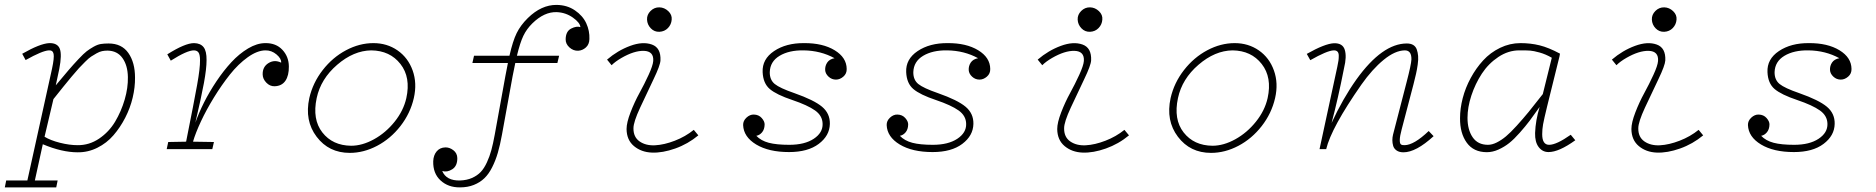

<svg xmlns="http://www.w3.org/2000/svg" viewBox="-23 -623 7838 802"><path d="M541 -298.8Q541.5 -258.3 531.2 -215.1Q521 -171.9 500 -131.1Q479 -90.3 450.9 -57.9Q422.9 -25.4 383.8 -5.9Q344.7 13.7 301.3 13.2Q235.8 13.2 155.8 -20.5L122.6 130.9H217.8L211.9 159.7H-2.9L2.9 130.9H91.3L194.3 -335.9Q204.1 -381.8 200.9 -397.7Q197.8 -413.6 181.2 -412.6Q153.3 -411.1 84 -372.1L69.8 -398.4Q144 -440.9 182.6 -442.9Q216.8 -443.8 226.6 -419.7Q236.3 -395.5 224.6 -335L210 -266.6Q245.1 -308.6 263.9 -330.6Q282.7 -352.5 304.7 -376Q326.7 -399.4 339.1 -408.9Q351.6 -418.5 367.9 -427.7Q384.3 -437 398.2 -439.2Q412.1 -441.4 430.7 -441.4Q485.4 -441.4 513.2 -401.6Q541 -361.8 541 -298.8ZM163.1 -51.8Q188 -36.6 227.5 -26.6Q267.1 -16.6 301.3 -16.6Q349.6 -16.1 390.9 -43.9Q432.1 -71.8 457.8 -114.7Q483.4 -157.7 497.8 -207Q512.2 -256.3 511.2 -301.3Q510.3 -350.1 488.5 -380.6Q466.8 -411.1 425.8 -411.6Q414.1 -411.6 403.3 -409.4Q392.6 -407.2 380.1 -400.1Q367.7 -393.1 357.9 -386.7Q348.1 -380.4 332.5 -364.7Q316.9 -349.1 306.6 -338.1Q296.4 -327.1 275.4 -302Q254.4 -276.9 241.2 -260.3Q228 -243.7 200.2 -209Z M1183.6 -345.7Q1184.1 -307.6 1169.2 -285.6Q1154.3 -263.7 1124 -262.7Q1104.5 -262.2 1089.6 -277.6Q1074.7 -293 1074.2 -311.5Q1073.2 -343.8 1098.4 -359.4Q1123.5 -375 1151.4 -361.3Q1152.8 -377.9 1132.1 -395.5Q1111.3 -413.1 1085.4 -412.6Q1051.3 -412.1 1011.7 -383.8Q972.2 -355.5 937.5 -311.8Q902.8 -268.1 870.8 -216.1Q838.9 -164.1 816.4 -116Q793.9 -67.9 783.2 -31.2L870.6 -29.8L863.8 0H673.3L679.7 -29.8L754.4 -31.2Q788.1 -199.7 800.5 -269Q813 -338.4 812.5 -371.6Q812.5 -394 806.6 -403.1Q800.8 -412.1 787.6 -412.6Q758.8 -413.1 690.4 -369.6L675.8 -396Q750 -442.9 787.6 -442.9Q814.5 -442.4 827.4 -426Q840.3 -409.7 839.8 -371.6Q839.8 -335.9 828.9 -276.6Q817.9 -217.3 793 -110.4Q807.1 -150.9 829.3 -195.1Q851.6 -239.3 881.3 -283.7Q911.1 -328.1 943.6 -363.3Q976.1 -398.4 1013.4 -420.7Q1050.8 -442.9 1085.4 -442.9Q1129.9 -443.4 1156.5 -415Q1183.1 -386.7 1183.6 -345.7Z M1438 15.6Q1350.6 15.6 1299.6 -51.8Q1248.5 -119.1 1269 -213.4Q1283.7 -277.3 1325 -330.3Q1366.2 -383.3 1422.4 -413.1Q1478.5 -442.9 1536.6 -442.9Q1593.8 -442.9 1637.7 -412.4Q1681.6 -381.8 1700.7 -328.6Q1719.7 -275.4 1705.6 -213.4Q1690.9 -149.4 1649.7 -96.4Q1608.4 -43.5 1552.2 -13.9Q1496.1 15.6 1438 15.6ZM1443.8 -14.2Q1490.2 -14.2 1539.3 -41.3Q1588.4 -68.4 1625.5 -114.7Q1662.6 -161.1 1674.3 -213.4Q1693.4 -299.8 1649.7 -355.7Q1606 -411.6 1527.8 -412.6Q1454.1 -411.6 1385.5 -352.5Q1316.9 -293.5 1299.8 -213.4Q1280.8 -124.5 1323.5 -69.8Q1366.2 -15.1 1443.8 -14.2Z M2301.8 -602.5Q2345.7 -602.1 2378.4 -579.8Q2411.1 -557.6 2425.8 -525.9Q2440.4 -494.1 2439 -460Q2438.5 -437.5 2424.3 -424.8Q2410.2 -412.1 2392.1 -411.1Q2372.1 -410.2 2355.7 -424.8Q2339.4 -439.5 2339.8 -459Q2340.3 -492.2 2362.8 -503.7Q2385.3 -515.1 2401.4 -509.8Q2399.9 -528.3 2369.9 -549.6Q2339.8 -570.8 2302.7 -572.3Q2250.5 -574.2 2200.7 -525.4Q2176.8 -502 2163.1 -473.4Q2149.4 -444.8 2136.2 -390.1H2312.5L2305.2 -359.9H2129.4Q2119.6 -313 2118.2 -304.7Q2114.3 -286.1 2073.7 -60.1Q2065.9 -17.1 2056.4 15.4Q2046.9 47.9 2032.7 75.9Q2018.6 104 2000.2 121.6Q1981.9 139.2 1956.3 149.4Q1930.7 159.7 1898.4 159.7Q1849.1 160.2 1817.1 130.6Q1785.2 101.1 1786.6 50.3Q1787.6 25.4 1801 9.3Q1814.5 -6.8 1837.4 -7.3Q1854.5 -7.8 1870.6 4.4Q1886.7 16.6 1887.2 37.1Q1887.7 70.3 1866.2 84Q1844.7 97.7 1824.2 91.3Q1841.3 132.3 1898.4 130.9Q1926.8 129.9 1948.5 120.4Q1970.2 110.8 1984.9 95.5Q1999.5 80.1 2011 54.9Q2022.5 29.8 2029.5 3.7Q2036.6 -22.5 2043.5 -60.1L2087.9 -304.7Q2090.3 -320.3 2098.6 -359.9H1950.2L1957 -390.1H2105Q2119.1 -452.1 2135.3 -484.9Q2151.4 -517.6 2181.6 -547.4Q2238.3 -603 2301.8 -602.5Z M2731.4 -490.2Q2710.4 -489.3 2695.6 -504.6Q2680.7 -520 2679.7 -541Q2678.7 -561.5 2694.3 -577.1Q2710 -592.8 2731.4 -592.3Q2752.4 -591.8 2768.6 -576.4Q2784.7 -561 2782.7 -541Q2781.2 -520.5 2767.1 -505.9Q2752.9 -491.2 2731.4 -490.2ZM2512.7 -374Q2557.1 -412.1 2609.4 -431.4Q2661.6 -450.7 2700 -437Q2738.3 -423.3 2735.8 -370.6Q2734.9 -350.1 2706.8 -291.7Q2678.7 -233.4 2650.9 -173.3Q2623 -113.3 2623 -87.4Q2622.6 -50.3 2648.7 -32.2Q2674.8 -14.2 2713.1 -16.1Q2751.5 -18.1 2795.7 -35.2Q2839.8 -52.2 2875 -80.6L2894 -57.6Q2850.6 -21.5 2797.6 -2.7Q2744.6 16.1 2700.2 14.4Q2655.8 12.7 2625.2 -12.7Q2594.7 -38.1 2594.2 -84Q2594.2 -110.8 2610.8 -153.8Q2627.4 -196.8 2647.9 -234.1Q2668.5 -271.5 2686.3 -310.3Q2704.1 -349.1 2705.6 -368.2Q2708.5 -409.2 2666.5 -410.6Q2626 -411.6 2572.8 -380.9Q2547.4 -366.2 2531.7 -350.6Z M3273.9 -18.1Q3337.9 -18.1 3376 -43.2Q3414.1 -68.4 3413.1 -105.5Q3412.6 -139.6 3381.6 -161.6Q3350.6 -183.6 3287.1 -205.1Q3220.2 -227.5 3192.4 -251.2Q3164.6 -274.9 3162.6 -321.8Q3160.2 -376 3210.4 -409.7Q3260.7 -443.4 3335.4 -442.9Q3413.6 -443.4 3463.4 -413.1Q3513.2 -382.8 3513.7 -335Q3514.2 -315.4 3499.8 -303Q3485.4 -290.5 3468.8 -290.5Q3451.2 -290.5 3438 -302.7Q3424.8 -314.9 3423.8 -330.1Q3422.9 -347.7 3432.4 -361.8Q3441.9 -376 3462.9 -379.9Q3405.3 -411.6 3334 -412.6Q3272.9 -413.6 3233.4 -389.9Q3193.8 -366.2 3192.4 -321.8Q3191.9 -289.6 3213.1 -272.2Q3234.4 -254.9 3295.4 -233.9Q3377.4 -205.1 3410.9 -177Q3444.3 -148.9 3443.4 -105.5Q3442.4 -56.2 3397 -22Q3351.6 12.2 3272.9 12.2Q3188 12.2 3135.5 -19.5Q3083 -51.3 3081.1 -100.6Q3080.6 -118.2 3095 -131.6Q3109.4 -145 3126 -144.5Q3146.5 -144 3158.9 -129.9Q3171.4 -115.7 3170.9 -102.5Q3170.4 -82.5 3160.2 -70.3Q3149.9 -58.1 3136.2 -55.7Q3155.8 -35.2 3188.2 -26.6Q3220.7 -18.1 3273.9 -18.1Z M3873.5 -18.1Q3937.5 -18.1 3975.6 -43.2Q4013.7 -68.4 4012.7 -105.5Q4012.2 -139.6 3981.2 -161.6Q3950.2 -183.6 3886.7 -205.1Q3819.8 -227.5 3792 -251.2Q3764.2 -274.9 3762.2 -321.8Q3759.8 -376 3810.1 -409.7Q3860.4 -443.4 3935.1 -442.9Q4013.2 -443.4 4063 -413.1Q4112.8 -382.8 4113.3 -335Q4113.8 -315.4 4099.4 -303Q4085 -290.5 4068.4 -290.5Q4050.8 -290.5 4037.6 -302.7Q4024.4 -314.9 4023.4 -330.1Q4022.5 -347.7 4032 -361.8Q4041.5 -376 4062.5 -379.9Q4004.9 -411.6 3933.6 -412.6Q3872.6 -413.6 3833 -389.9Q3793.5 -366.2 3792 -321.8Q3791.5 -289.6 3812.7 -272.2Q3834 -254.9 3895 -233.9Q3977.1 -205.1 4010.5 -177Q4043.9 -148.9 4043 -105.5Q4042 -56.2 3996.6 -22Q3951.2 12.2 3872.6 12.2Q3787.6 12.2 3735.1 -19.5Q3682.6 -51.3 3680.7 -100.6Q3680.2 -118.2 3694.6 -131.6Q3709 -145 3725.6 -144.5Q3746.1 -144 3758.5 -129.9Q3771 -115.7 3770.5 -102.5Q3770 -82.5 3759.8 -70.3Q3749.5 -58.1 3735.8 -55.7Q3755.4 -35.2 3787.8 -26.6Q3820.3 -18.1 3873.5 -18.1Z M4530.3 -490.2Q4509.3 -489.3 4494.4 -504.6Q4479.5 -520 4478.5 -541Q4477.5 -561.5 4493.2 -577.1Q4508.8 -592.8 4530.3 -592.3Q4551.3 -591.8 4567.4 -576.4Q4583.5 -561 4581.5 -541Q4580.1 -520.5 4565.9 -505.9Q4551.8 -491.2 4530.3 -490.2ZM4311.5 -374Q4356 -412.1 4408.2 -431.4Q4460.4 -450.7 4498.8 -437Q4537.1 -423.3 4534.7 -370.6Q4533.7 -350.1 4505.6 -291.7Q4477.5 -233.4 4449.7 -173.3Q4421.9 -113.3 4421.9 -87.4Q4421.4 -50.3 4447.5 -32.2Q4473.6 -14.2 4512 -16.1Q4550.3 -18.1 4594.5 -35.2Q4638.7 -52.2 4673.8 -80.6L4692.9 -57.6Q4649.4 -21.5 4596.4 -2.7Q4543.5 16.1 4499 14.4Q4454.6 12.7 4424.1 -12.7Q4393.6 -38.1 4393.1 -84Q4393.1 -110.8 4409.7 -153.8Q4426.3 -196.8 4446.8 -234.1Q4467.3 -271.5 4485.1 -310.3Q4502.9 -349.1 4504.4 -368.2Q4507.3 -409.2 4465.3 -410.6Q4424.8 -411.6 4371.6 -380.9Q4346.2 -366.2 4330.6 -350.6Z M5035.6 15.6Q4948.2 15.6 4897.2 -51.8Q4846.2 -119.1 4866.7 -213.4Q4881.3 -277.3 4922.6 -330.3Q4963.9 -383.3 5020 -413.1Q5076.2 -442.9 5134.3 -442.9Q5191.4 -442.9 5235.4 -412.4Q5279.3 -381.8 5298.3 -328.6Q5317.4 -275.4 5303.2 -213.4Q5288.6 -149.4 5247.3 -96.4Q5206.1 -43.5 5149.9 -13.9Q5093.8 15.6 5035.6 15.6ZM5041.5 -14.2Q5087.9 -14.2 5137 -41.3Q5186 -68.4 5223.1 -114.7Q5260.3 -161.1 5272 -213.4Q5291 -299.8 5247.3 -355.7Q5203.6 -411.6 5125.5 -412.6Q5051.8 -411.6 4983.2 -352.5Q4914.6 -293.5 4897.5 -213.4Q4878.4 -124.5 4921.1 -69.8Q4963.9 -15.1 5041.5 -14.2Z M5965.3 -54.2Q5891.6 13.2 5839.4 13.2Q5821.8 13.2 5810.8 5.6Q5799.8 -2 5796.4 -13.7Q5793 -25.4 5793 -37.4Q5793 -49.3 5795.9 -61L5852.5 -279.8Q5871.6 -353 5872.6 -374.5Q5873.5 -412.6 5845.2 -412.6Q5804.2 -412.1 5756.6 -373Q5709 -334 5663.6 -269.5Q5538.1 -89.8 5516.6 0H5488.8L5563 -343.8Q5566.4 -360.4 5567.9 -370.1Q5569.3 -379.9 5569.1 -391.4Q5568.8 -402.8 5563.2 -408Q5557.6 -413.1 5547.4 -412.6Q5519.5 -411.1 5450.2 -371.6L5435.5 -397.9Q5510.7 -440.4 5548.8 -442.4Q5585.4 -443.4 5594.2 -415Q5603 -386.7 5591.3 -338.9Q5565.9 -209.5 5539.1 -109.4Q5586.4 -211.9 5643.1 -291.5Q5751 -441.4 5853.5 -441.4Q5869.6 -441.4 5880.1 -435.1Q5890.6 -428.7 5895 -416.3Q5899.4 -403.8 5900.6 -389.2Q5901.9 -374.5 5898.9 -353.5Q5896 -332.5 5891.8 -314.2Q5887.7 -295.9 5881.3 -271L5832 -83Q5824.2 -53.7 5824 -38.8Q5823.7 -23.9 5828.6 -20Q5833.5 -16.1 5844.2 -16.6Q5883.3 -17.1 5944.8 -75.7Z M6439.5 -178.7Q6426.3 -124.5 6422.6 -103.8Q6418.9 -83 6418.9 -62.5Q6418.9 -18.1 6447.8 -18.1Q6478.5 -18.1 6538.1 -60.1L6557.1 -37.1Q6488.8 12.2 6445.3 12.2Q6419.9 12.2 6404.1 -8.8Q6388.2 -29.8 6389.2 -67.4Q6391.1 -120.6 6408.2 -176.3Q6383.8 -141.6 6366.7 -118.9Q6349.6 -96.2 6325.4 -68.8Q6301.3 -41.5 6281 -25.4Q6260.7 -9.3 6236.3 1.7Q6211.9 12.7 6188 12.7Q6132.3 12.7 6103.8 -26.9Q6075.2 -66.4 6075.7 -129.4Q6075.7 -169.9 6086.9 -213.1Q6098.1 -256.3 6120.4 -297.4Q6142.6 -338.4 6172.4 -370.8Q6202.1 -403.3 6242.9 -423.1Q6283.7 -442.9 6328.1 -442.9Q6370.6 -442.9 6408.2 -433.6Q6445.8 -424.3 6493.2 -398.9L6491.2 -387.7ZM6459 -381.8Q6433.6 -396.5 6408.2 -403.6Q6382.8 -410.6 6368.9 -411.6Q6355 -412.6 6330.6 -412.6Q6325.7 -412.6 6323.2 -412.6Q6277.3 -412.6 6235.8 -385Q6194.3 -357.4 6166.7 -315.2Q6139.2 -272.9 6123 -223.9Q6106.9 -174.8 6106.9 -130.9Q6106.9 -81.1 6128.4 -49.6Q6149.9 -18.1 6192.4 -18.1Q6209.5 -18.1 6229 -27.8Q6248.5 -37.6 6267.3 -53.2Q6286.1 -68.8 6312.5 -97.9Q6338.9 -127 6362.3 -155.5Q6385.7 -184.1 6421.4 -230Z M6928.7 -490.2Q6907.7 -489.3 6892.8 -504.6Q6877.9 -520 6877 -541Q6876 -561.5 6891.6 -577.1Q6907.2 -592.8 6928.7 -592.3Q6949.7 -591.8 6965.8 -576.4Q6981.9 -561 6980 -541Q6978.5 -520.5 6964.4 -505.9Q6950.2 -491.2 6928.7 -490.2ZM6710 -374Q6754.4 -412.1 6806.6 -431.4Q6858.9 -450.7 6897.2 -437Q6935.5 -423.3 6933.1 -370.6Q6932.1 -350.1 6904.1 -291.7Q6876 -233.4 6848.1 -173.3Q6820.3 -113.3 6820.3 -87.4Q6819.8 -50.3 6845.9 -32.2Q6872.1 -14.2 6910.4 -16.1Q6948.7 -18.1 6992.9 -35.2Q7037.1 -52.2 7072.3 -80.6L7091.3 -57.6Q7047.9 -21.5 6994.9 -2.7Q6941.9 16.1 6897.5 14.4Q6853 12.7 6822.5 -12.7Q6792 -38.1 6791.5 -84Q6791.5 -110.8 6808.1 -153.8Q6824.7 -196.8 6845.2 -234.1Q6865.7 -271.5 6883.5 -310.3Q6901.4 -349.1 6902.8 -368.2Q6905.8 -409.2 6863.8 -410.6Q6823.2 -411.6 6770 -380.9Q6744.6 -366.2 6729 -350.6Z M7471.2 -18.1Q7535.2 -18.1 7573.2 -43.2Q7611.3 -68.4 7610.4 -105.5Q7609.9 -139.6 7578.9 -161.6Q7547.9 -183.6 7484.4 -205.1Q7417.5 -227.5 7389.6 -251.2Q7361.8 -274.9 7359.9 -321.8Q7357.4 -376 7407.7 -409.7Q7458 -443.4 7532.7 -442.9Q7610.8 -443.4 7660.6 -413.1Q7710.4 -382.8 7710.9 -335Q7711.4 -315.4 7697 -303Q7682.6 -290.5 7666 -290.5Q7648.4 -290.5 7635.3 -302.7Q7622.1 -314.9 7621.1 -330.1Q7620.1 -347.7 7629.6 -361.8Q7639.2 -376 7660.2 -379.9Q7602.5 -411.6 7531.2 -412.6Q7470.2 -413.6 7430.7 -389.9Q7391.1 -366.2 7389.6 -321.8Q7389.2 -289.6 7410.4 -272.2Q7431.6 -254.9 7492.7 -233.9Q7574.7 -205.1 7608.2 -177Q7641.6 -148.9 7640.6 -105.5Q7639.6 -56.2 7594.2 -22Q7548.8 12.2 7470.2 12.2Q7385.3 12.2 7332.8 -19.5Q7280.3 -51.3 7278.3 -100.6Q7277.8 -118.2 7292.2 -131.6Q7306.6 -145 7323.2 -144.5Q7343.8 -144 7356.2 -129.9Q7368.7 -115.7 7368.2 -102.5Q7367.7 -82.5 7357.4 -70.3Q7347.2 -58.1 7333.5 -55.7Q7353 -35.2 7385.5 -26.6Q7418 -18.1 7471.2 -18.1Z"/></svg>

Font: Compagnon Light Italic
Style: Regular
Weight: 400
Italic angle: -12°
Designer: Valentin Papon
Foundry: Velvetyne Type Foundry
Version: Version 1.000;PS 001.000;hotconv 1.0.88;makeotf.lib2.5.64775